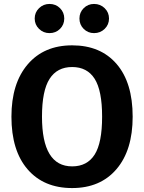

<svg xmlns="http://www.w3.org/2000/svg" viewBox="-20 -938 731 974"><path d="M231 -918Q263 -918 284.5 -896.5Q306 -875 306 -844Q306 -813 284.5 -791.5Q263 -770 231 -770Q200 -770 178 -791.5Q156 -813 156 -844Q156 -875 178 -896.5Q200 -918 231 -918ZM457 -918Q489 -918 511 -896.5Q533 -875 533 -844Q533 -813 511 -791.5Q489 -770 457 -770Q426 -770 404.5 -791.5Q383 -813 383 -844Q383 -875 404.5 -896.5Q426 -918 457 -918ZM346 -708Q490 -708 571.5 -613.5Q653 -519 653 -346Q653 -176 571 -80Q489 16 346 16Q202 16 120 -79Q38 -174 38 -346Q38 -515 120.5 -611.5Q203 -708 346 -708ZM193 -346Q193 -94 346 -94Q422 -94 460 -153.5Q498 -213 498 -346Q498 -479 460 -538.5Q422 -598 346 -598Q270 -598 231.5 -538Q193 -478 193 -346Z"/></svg>

Font: Fira Sans SemiBold
Style: Regular
Weight: 600
Designer: bBox Type GmbH & Carrois Corporate GbR & Edenspiekermann AG
Foundry: bBox Type GmbH & Carrois Corporate GbR & Edenspiekermann AG
Version: Version 4.301;PS 004.301;hotconv 1.0.88;makeotf.lib2.5.64775